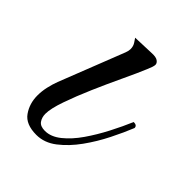

<svg xmlns="http://www.w3.org/2000/svg" viewBox="-114 -410 475 475"><g transform="rotate(45 123.5 -172.5)"><path d="M87 0Q50 0 35 -21.5Q20 -43 20 -71Q20 -86 23.5 -101.5Q27 -117 32 -130L99 -301Q102 -309 102 -315Q102 -325 97 -332.5Q92 -340 90 -343L145 -345Q160 -346 166.5 -341.5Q173 -337 173 -331Q173 -325 166 -309Q156 -285 139 -249Q122 -213 105.5 -175Q89 -137 77.5 -104Q66 -71 66 -53Q66 -40 72.5 -31Q79 -22 95 -22Q116 -22 136.5 -38.5Q157 -55 175 -81Q193 -107 208.5 -137Q224 -167 235 -193Q247 -193 247 -184Q237 -159 221 -127Q205 -95 184.5 -66.5Q164 -38 139.5 -19Q115 0 87 0Z"/></g></svg>

Font: Great Vibes
Style: Regular
Weight: 400
Designer: Robert E. Leuschke, Viktoriya Grabowska, Viviana Monsalve, Eben Sorkin
Foundry: Robert E. Leuschke
Version: Version 1.103; ttfautohint (v1.8.4.7-5d5b)